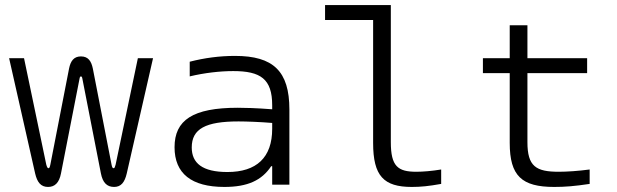

<svg xmlns="http://www.w3.org/2000/svg" viewBox="-20 -730 2440 759"><path d="M221 -44 295 -422C297 -430 303 -430 305 -422L379 -44C386 -9 402 9 431 9C459 9 473 -10 481 -44L585 -500H525L437 -79C434 -69 433 -65 429 -65C425 -65 423 -69 421 -79L347 -459C341 -488 329 -507 300 -507C272 -507 259 -489 253 -459L179 -79C177 -69 175 -65 172 -65C168 -65 166 -69 163 -79L75 -500H16L119 -44C127 -10 141 9 170 9C197 9 214 -8 221 -44Z M909 -509C848 -509 788 -501 730 -486V-428C788 -442 850 -449 902 -449C1010 -449 1056 -418 1056 -314V-298C992 -303 945 -304 920 -304C742 -304 670 -255 670 -148C670 -44 737 9 867 9C959 9 1015 -17 1052 -73H1056V0H1124V-297C1124 -449 1060 -509 909 -509ZM738 -147C738 -221 793 -250 923 -250C954 -250 1008 -248 1056 -244V-221C1056 -107 994 -50 879 -50C780 -50 738 -85 738 -147Z M1626 -51C1553 -51 1525 -72 1525 -168V-710H1265V-651H1455V-165C1455 -34 1497 9 1608 9C1643 9 1674 6 1724 -3V-60C1688 -54 1652 -51 1626 -51Z M2189 -51C2099 -51 2065 -72 2065 -168V-441H2301V-500H2065V-630H1995V-500H1889V-441H1995V-165C1995 -34 2043 9 2171 9C2214 9 2251 6 2311 -3V-60C2266 -54 2221 -51 2189 -51Z"/></svg>

Font: LT Wave Mono Light
Style: Regular
Weight: 300
Designer: Daniel Lyons
Version: Version 2.5 (Glyphs App)